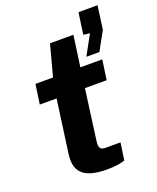

<svg xmlns="http://www.w3.org/2000/svg" viewBox="-145 -864 779 955"><g transform="rotate(-20 244.5 -386.0)"><path d="M349 -556H418L472 -654L489 -778H388L372 -664L406 -660ZM404 -412 419 -517H303L326 -681H202L158 -516H65L50 -412H139L101 -135C89 -51 117 6 255 6C303 6 335 -1 350 -7L363 -98H284C261 -98 248 -106 253 -143L289 -412Z"/></g></svg>

Font: United Sans
Style: Bold Italic
Weight: 700
Italic angle: -8°
Designer: Pablo Impallari, Rodrigo Fuenzalida (Modified by Dan O. Williams)
Version: Version 1.000;PS 001.000;hotconv 1.0.88;makeotf.lib2.5.64775